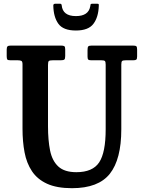

<svg xmlns="http://www.w3.org/2000/svg" viewBox="-20 -995 772 1032"><path d="M525 -671H470Q458 -671 454.2 -675Q450.5 -679 450.5 -691V-725.5Q450.5 -740.5 454.2 -745.2Q458 -750 472.5 -750H694Q708 -750 712.5 -746.5Q717 -743 717 -728.5V-692Q717 -678 712.5 -674.5Q708 -671 696 -671H656.5Q641 -671 636.5 -667.2Q632 -663.5 632 -648V-300Q632 -139 570.5 -61.2Q509 16.5 367 16.5Q285 16.5 232.8 -7.5Q180.5 -31.5 151.8 -74.8Q123 -118 112 -176.2Q101 -234.5 101 -303V-649Q101 -664 95.2 -667.5Q89.5 -671 75 -671H36.5Q22.5 -671 19.2 -675.2Q16 -679.5 16 -693.5V-728.5Q16 -742 20.8 -746Q25.5 -750 38.5 -750H308Q320.5 -750 325.5 -746.8Q330.5 -743.5 330.5 -730V-694Q330.5 -679 325.8 -675Q321 -671 306 -671H263.5Q246.5 -671 242.2 -666.8Q238 -662.5 238 -645.5V-316Q238 -241.5 249.2 -186Q260.5 -130.5 293.5 -100Q326.5 -69.5 390.5 -69.5Q478 -69.5 513 -122.2Q548 -175 548 -300V-647.5Q548 -663 543.8 -667Q539.5 -671 525 -671ZM388 -831Q320 -831 293.8 -867.2Q267.5 -903.5 266.5 -965.5Q266.5 -975 278 -975H302.5Q310.5 -975 311.5 -967Q317 -908.5 388 -908.5Q455.5 -908.5 465 -960.5Q466.5 -967.5 467 -971.2Q467.5 -975 476.5 -975H501Q509 -975 510.2 -972.8Q511.5 -970.5 511 -963Q509 -902.5 482 -866.8Q455 -831 388 -831Z"/></svg>

Font: Besley* Narrow Semi
Style: Regular
Weight: 600
Width: 4
Designer: Owen Earl
Foundry: indestructible type*
Version: Version 3.000; ttfautohint (v1.8.3)